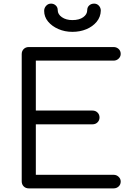

<svg xmlns="http://www.w3.org/2000/svg" viewBox="-20 -1041 732 1061"><path d="M139 0Q122 0 111 -11Q100 -22 100 -39V-742Q100 -759 111 -770Q122 -781 139 -781H608Q624 -781 635.5 -770.5Q647 -760 647 -743Q647 -728 635.5 -717Q624 -706 608 -706H178V-430H491Q508 -430 519 -419Q530 -408 530 -392Q530 -376 519 -365Q508 -354 491 -354H178V-75H608Q624 -75 635.5 -64Q647 -53 647 -38Q647 -21 635.5 -10.5Q624 0 608 0ZM380 -865Q338 -865 302.5 -880.5Q267 -896 245.5 -922Q224 -948 224 -981Q224 -997 235 -1009Q246 -1021 262 -1021Q277 -1021 288 -1011Q299 -1001 299 -985Q299 -962 322 -946Q345 -930 380 -930Q418 -930 440 -946Q462 -962 462 -985Q462 -1001 473 -1011Q484 -1021 500 -1021Q516 -1021 526.5 -1009.5Q537 -998 537 -982Q536 -947 514 -920.5Q492 -894 457 -879.5Q422 -865 380 -865Z"/></svg>

Font: Comfortaa
Style: Regular
Weight: 400
Designer: Johan Aakerlund
Foundry: Johan Aakerlund
Version: Version 3.104; ttfautohint (v1.8.1.43-b0c9)